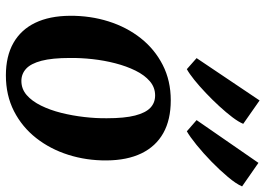

<svg xmlns="http://www.w3.org/2000/svg" viewBox="-148 -764 924 669"><g transform="rotate(90 314.5 -429.0)"><path d="M329 -561.5Q397 -561.5 443.2 -535.5Q489.5 -509.5 513.8 -459.5Q538 -409.5 538.5 -338Q539 -268 519 -204.8Q499 -141.5 460.5 -92.5Q422 -43.5 366.8 -15.2Q311.5 13 242 13Q175.5 13 129.2 -13.2Q83 -39.5 59 -89.2Q35 -139 34.5 -210Q34 -281 54 -344.5Q74 -408 112.5 -456.8Q151 -505.5 205.8 -533.5Q260.5 -561.5 329 -561.5ZM312 -507Q284 -507 262.5 -488.5Q241 -470 225.5 -438.5Q210 -407 200 -368.2Q190 -329.5 185.5 -288.5Q181 -247.5 181.5 -210Q181.5 -148.5 191.2 -111.2Q201 -74 219 -57.5Q237 -41 261.5 -41Q289.5 -41 310.8 -59.5Q332 -78 347.5 -109.5Q363 -141 372.8 -180Q382.5 -219 387.2 -260Q392 -301 391.5 -339Q391.5 -400.5 382 -437.2Q372.5 -474 355 -490.5Q337.5 -507 312 -507ZM220.5 -617.5 182 -651.5 329.5 -871 411 -814Q404.5 -798 388 -776.2Q371.5 -754.5 349.5 -730.5Q327.5 -706.5 303.5 -683.8Q279.5 -661 257.8 -643.5Q236 -626 220.5 -617.5ZM437 -617.5 398 -651.5 547 -867 629 -810Q620 -789 596.2 -760.8Q572.5 -732.5 542.8 -703.5Q513 -674.5 484.2 -651.2Q455.5 -628 437 -617.5Z"/></g></svg>

Font: Merriweather 36pt
Style: Bold Italic
Weight: 700
Italic angle: -7.8°
Version: Version 2.101